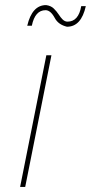

<svg xmlns="http://www.w3.org/2000/svg" viewBox="-20 -734 357 754"><path d="M243 -629Q209 -637 195 -663.5Q178.5 -694 159 -694Q117.5 -694 105 -633H87Q106 -714 161 -714Q180 -711.5 191.2 -700.5Q202.5 -689.5 211 -676.5Q218 -665.5 225.5 -658Q234.5 -649 245 -649Q288.5 -649 299 -710H317Q299 -629 243 -629ZM79 0H59L162 -517H182Z"/></svg>

Font: Argentum Sans Thin
Style: Italic
Weight: 100
Italic angle: -11°
Designer: Julieta Ulanovsky (font), Cristiano Sobral (main changes and remaster)
Foundry: Julieta Ulanovsky (font), Cristiano Sobral (main changes and remaster)
Version: Version 2.007;June 15, 2022;FontCreator 14.0.0.2814 64-bit; 